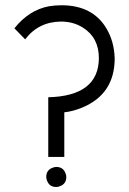

<svg xmlns="http://www.w3.org/2000/svg" viewBox="-20 -707 503 748"><path d="M36.1 -596.7Q92.8 -668 170.9 -682.6Q194.3 -686.5 219.7 -686.5Q341.8 -686.5 395.5 -594.7Q424.8 -544.9 426.8 -479.5Q426.8 -340.8 300.8 -288.1Q262.7 -272.5 230.5 -269.5V-95.7H168V-328.1Q364.3 -333 365.2 -480.5Q365.2 -560.5 302.7 -599.6Q265.6 -623 217.8 -623Q129.9 -622.1 78.1 -553.7ZM160.2 -17.6Q160.2 -44.9 185.5 -53.7Q192.4 -56.6 199.2 -56.6Q226.6 -56.6 235.4 -31.2Q238.3 -24.4 238.3 -17.6Q238.3 9.8 212.9 18.6Q206.1 21.5 199.2 21.5Q171.9 21.5 163.1 -3.9Q160.2 -10.7 160.2 -17.6Z"/></svg>

Font: Post No Bills Colombo
Style: Medium
Weight: 600
Designer: Kosala Senevirathne, Siva Puranthara, Lasantha Premarathna, Tharique Azeez
Foundry: Mooniak
Version: Version 1.220 ; ttfautohint (v1.5)